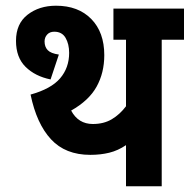

<svg xmlns="http://www.w3.org/2000/svg" viewBox="-20 -652 664 672"><path d="M546 -513V0H421V-144Q393 -125 362.5 -117.5Q332 -110 296 -110Q209 -110 158.5 -164.5Q108 -219 87 -321Q159 -341 190.5 -378Q222 -415 222 -467Q222 -498 209.5 -519.5Q197 -541 170 -541Q154 -541 145 -531Q136 -521 136 -507Q136 -488 147 -476.5Q158 -465 186 -461L157 -374Q103 -385 69.5 -418Q36 -451 36 -509Q36 -569 76.5 -600.5Q117 -632 176 -632Q254 -632 299.5 -585.5Q345 -539 345 -459Q345 -397 318 -348.5Q291 -300 229 -265Q254 -218 305 -218Q343 -218 371 -234.5Q399 -251 421 -280V-513H377V-622H624V-513Z"/></svg>

Font: Noto Sans Condensed
Style: Bold Italic
Weight: 700
Width: 3
Italic angle: -12°
Designer: Monotype Design Team
Foundry: Monotype Imaging Inc.
Version: Version 2.013; ttfautohint (v1.8.4.7-5d5b)